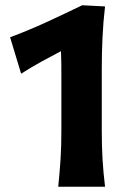

<svg xmlns="http://www.w3.org/2000/svg" viewBox="-20 -712 499 732"><path d="M202 0Q207.5 -53.5 210.8 -103.8Q214 -154 214 -216V-418Q214 -442.5 213.8 -467.2Q213.5 -492 212.5 -517Q174 -497 136 -476Q98 -455 60.5 -431L18.5 -570Q88.5 -596 157 -627.5Q225.5 -659 293.5 -692L380.5 -687.5Q373.5 -628.5 370.8 -568.8Q368 -509 368 -448V-216Q368 -154 371 -103.8Q374 -53.5 380.5 0Z"/></svg>

Font: Commissioner Flair
Style: Bold
Weight: 700
Designer: Kostas Bartsokas
Foundry: Kostas Bartsokas
Version: Version 1.000; ttfautohint (v1.8.3)